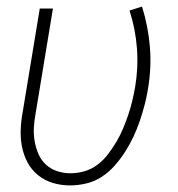

<svg xmlns="http://www.w3.org/2000/svg" viewBox="-20 -556 540 584"><path d="M193 8Q166 8 141 0.5Q116 -7 96 -23Q76 -39 64 -61.5Q52 -84 47 -109Q42 -134 43 -161.5Q44 -189 49 -215L101 -530H141L88 -209Q84 -188 83 -167Q82 -146 85.5 -126Q89 -106 97 -87.5Q105 -69 119.5 -55.5Q134 -42 153.5 -35.5Q173 -29 194 -29Q215 -29 236.5 -35Q258 -41 276.5 -55Q295 -69 309 -87.5Q323 -106 334.5 -125.5Q346 -145 354.5 -165.5Q363 -186 370 -206.5Q377 -227 382 -248Q387 -269 391 -291Q401 -351 396.5 -409.5Q392 -468 374 -524L412 -536Q431 -475 436 -412.5Q441 -350 430 -285Q426 -260 419.5 -235.5Q413 -211 405 -187.5Q397 -164 386 -140.5Q375 -117 361 -95Q347 -73 329.5 -53Q312 -33 290 -18.5Q268 -4 242.5 2Q217 8 193 8Z"/></svg>

Font: Iosevka Curly XLtObl
Style: Regular
Weight: 200
Italic angle: -9°
Monospace: yes
Designer: Belleve Invis
Foundry: Belleve Invis
Version: Version 11.1.0; ttfautohint (v1.8.3)